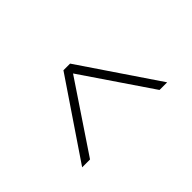

<svg xmlns="http://www.w3.org/2000/svg" viewBox="-98 -602 551 551"><g transform="rotate(45 177.0 -326.5)"><path d="M294 -154 59 -313V-340L294 -499V-468L85 -326L294 -186Z"/></g></svg>

Font: Alumni Sans SC Thin
Style: Regular
Weight: 100
Designer: Robert E. Leuschke
Foundry: Robert E. Leuschke
Version: Version 1.018